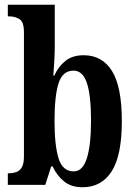

<svg xmlns="http://www.w3.org/2000/svg" viewBox="-20 -780 573 810"><path d="M328 10Q281 10 250.5 -14.5Q220 -39 202 -78H196L171 0H13V-49H19Q34 -49 48.5 -54Q63 -59 72 -74Q81 -89 81 -120V-644Q81 -687 62.5 -699Q44 -711 18 -711H13V-760H211V-585Q211 -558 209 -521Q207 -484 205 -461H209Q226 -499 256 -523Q286 -547 333 -547Q411 -547 452.5 -480.5Q494 -414 494 -269Q494 -124 451 -57Q408 10 328 10ZM291 -57Q329 -57 346.5 -112.5Q364 -168 364 -271Q364 -378 346.5 -430Q329 -482 290 -482Q244 -482 227 -428.5Q210 -375 210 -270Q210 -167 227 -112Q244 -57 291 -57Z"/></svg>

Font: Noto Serif Thai ExtraCondensed
Style: Bold
Weight: 700
Width: 2
Designer: Monotype Design Team
Foundry: Monotype Imaging Inc.
Version: Version 2.002; ttfautohint (v1.8.4.7-5d5b)